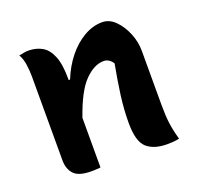

<svg xmlns="http://www.w3.org/2000/svg" viewBox="-102 -662 805 778"><g transform="rotate(-20 300.0 -272.5)"><path d="M206 1Q195 2 186.5 2.5Q178 3 167 3Q112 3 91.5 -19.5Q71 -42 71 -79V-441Q71 -467 67 -493.5Q63 -520 52 -538Q63 -540 73 -542Q83 -544 93 -544Q126 -544 151.5 -529.5Q177 -515 191.5 -479.5Q206 -444 206 -382V-376H212Q232 -426 263 -465Q294 -504 333 -527Q372 -550 413 -550Q444 -550 469 -525Q494 -500 509.5 -462.5Q525 -425 525 -386V-154Q525 -108 529 -75.5Q533 -43 545 0Q532 3 519.5 4Q507 5 493 5Q436 5 405.5 -22Q375 -49 375 -129Q375 -187 383 -247Q391 -307 404 -376Q388 -400 365 -400Q324 -400 283 -358.5Q242 -317 206 -213Z"/></g></svg>

Font: Recursive Sn Csl St
Style: Bold
Weight: 700
Version: Version 1.079;hotconv 1.0.112;makeotfexe 2.5.65598; ttfautoh